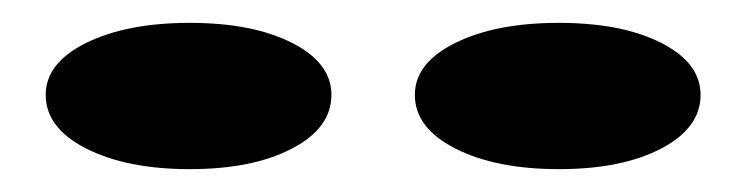

<svg xmlns="http://www.w3.org/2000/svg" viewBox="-20 -741 653 168"><path d="M469 -721Q524 -721 558.5 -703.5Q593 -686 593 -658Q593 -629 558.5 -611Q524 -593 469 -593Q414 -593 378.5 -611Q343 -629 343 -658Q343 -686 378.5 -703.5Q414 -721 469 -721ZM146 -721Q201 -721 235.5 -703.5Q270 -686 270 -658Q270 -629 235.5 -611Q201 -593 146 -593Q91 -593 55.5 -611Q20 -629 20 -658Q20 -686 55.5 -703.5Q91 -721 146 -721Z"/></svg>

Font: Kalnia Expanded
Style: Regular
Weight: 400
Width: 7
Designer: Frida Medrano
Foundry: Frida Medrano
Version: Version 1.105